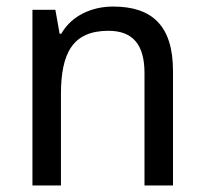

<svg xmlns="http://www.w3.org/2000/svg" viewBox="-20 -566 624 586"><path d="M325 -546C261 -546 199 -519 167 -463H162L149 -536H79V0H166V-278C166 -403 201 -472 311 -472C386 -472 421 -429 421 -343V0H508V-349C508 -487 445 -546 325 -546Z"/></svg>

Font: Noto Sans Thai
Style: Regular
Weight: 400
Designer: Monotype Design Team
Foundry: Monotype Imaging Inc.
Version: Version 1.901